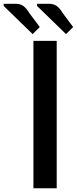

<svg xmlns="http://www.w3.org/2000/svg" viewBox="-96 -1011 413 1031"><path d="M83.5 -791.5H208.5V0H83.5ZM103 -979Q103 -979 103 -990.7H167.5Q190.9 -990.7 207.8 -979.2Q224.6 -967.8 241.7 -939.5L296.9 -865.7L258.3 -828.1ZM-76.2 -979V-990.7H-11.2Q12.2 -990.7 28.8 -979.2Q45.4 -967.8 62.5 -939.5L117.7 -865.7L79.1 -828.1Z"/></svg>

Font: Resagnicto
Style: Bold
Weight: 700
Version: Version 0.9991